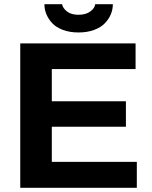

<svg xmlns="http://www.w3.org/2000/svg" viewBox="-20 -892 723 912"><path d="M190.9 -872.1H274.9Q278.3 -853 298.3 -837.4Q318.4 -821.8 353 -821.8Q388.2 -821.8 409.4 -837.9Q430.7 -854 432.1 -872.1H516.1Q516.1 -847.7 506.6 -824.5Q497.1 -801.3 478 -781.5Q459 -761.7 426.8 -749.8Q394.5 -737.8 353 -737.8Q311.5 -737.8 279.3 -749.8Q247.1 -761.7 228.5 -781.5Q210 -801.3 200.4 -824.2Q190.9 -847.2 190.9 -872.1ZM76.2 0V-686H624V-564H226.1V-411.1H578.1V-290H226.1V-123H629.9V0Z"/></svg>

Font: Archivo
Style: Bold
Weight: 700
Designer: Hector Gatti
Foundry: Omnibus-Type
Version: Version 2.001